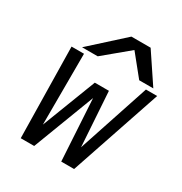

<svg xmlns="http://www.w3.org/2000/svg" viewBox="-175 -880 954 1008"><g transform="rotate(30 302.0 -376.0)"><path d="M84.5 -550H160L159 -120L285 -447H370.5L392 -117L535.5 -550H603.5L417.5 0H339.5L317.5 -372.5L175.5 0H94ZM330.5 -752.5H447L566 -574.5H480.5L379.5 -699.5L229 -574.5H134Z"/></g></svg>

Font: JuliaMono Light
Style: Italic
Weight: 300
Italic angle: -9°
Monospace: yes
Designer: cormullion
Foundry: corm
Version: Version 0.054; ttfautohint (v1.8.4)